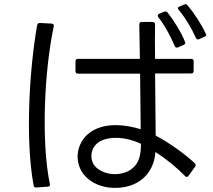

<svg xmlns="http://www.w3.org/2000/svg" viewBox="-20 -880 1040 936"><path d="M977 -701C985 -704 987 -709 983 -716C962 -762 926 -817 894 -854C890 -860 885 -861 878 -858L855 -848C846 -845 845 -839 851 -832C885 -792 916 -738 935 -695C939 -688 944 -686 951 -689ZM875 -661C882 -664 885 -669 882 -676C864 -721 830 -777 797 -819C792 -824 787 -825 780 -823L756 -813C748 -809 747 -803 752 -796C785 -754 814 -698 832 -655C835 -648 841 -646 848 -649ZM348 -533C348 -525 352 -521 360 -521H663C664 -425 665 -326 666 -250C627 -262 585 -270 545 -270C492 -270 443 -257 406 -224C342 -165 343 -66 406 -11C443 22 492 36 541 36C649 36 729 -27 738 -139C791 -105 843 -62 882 -22C888 -15 894 -16 899 -23L931 -67C935 -73 935 -79 930 -84C880 -130 807 -183 739 -219C738 -298 737 -412 736 -522H912C920 -522 924 -526 924 -534V-581C924 -589 920 -593 912 -593H736C735 -656 735 -714 736 -761C736 -768 731 -773 724 -773H671C663 -773 659 -768 659 -760C660 -714 661 -656 662 -593H360C352 -593 348 -589 348 -581ZM213 30C221 30 225 25 223 17C180 -191 196 -536 242 -751C244 -760 240 -764 232 -765L175 -768C167 -768 163 -765 161 -757C122 -536 103 -194 144 24C145 31 150 35 157 34ZM667 -179C667 -127 660 -84 620 -55C598 -39 569 -31 540 -31C508 -31 475 -41 451 -62C420 -88 415 -142 449 -177C470 -198 506 -208 544 -208C587 -208 628 -197 667 -179Z"/></svg>

Font: LINE Seed JP_OTF Regular
Style: Regular
Weight: 400
Designer: LY Corporation & Fontrix & Fontworks
Version: Version 1.002